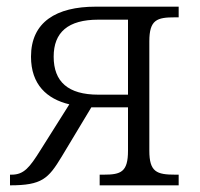

<svg xmlns="http://www.w3.org/2000/svg" viewBox="-20 -556 599 576"><path d="M10 0C106 0 125 -20 165 -86L254 -234H364V-104C364 -40 343 -32 291 -32H279V0H516V-32H506C450 -32 428 -40 428 -104V-432C428 -497 451 -504 505 -504H516V-536H267C149 -536 73 -490 73 -386C73 -302 121 -259 188 -243L101 -105C69 -54 52 -32 15 -32H10ZM275 -272C184 -272 141 -311 141 -386C141 -459 184 -497 275 -497H364V-272Z"/></svg>

Font: Noto Serif Light
Style: Regular
Weight: 300
Designer: Monotype Design Team
Foundry: Monotype Imaging Inc.
Version: Version 2.013